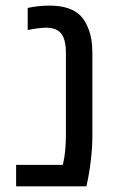

<svg xmlns="http://www.w3.org/2000/svg" viewBox="-20 -660 412 680"><path d="M37.1 0V-76.2H202.6Q208.5 -100.6 210.9 -127Q213.4 -153.3 213.4 -181.6V-474.1Q213.4 -497.1 208.5 -516.4Q203.6 -535.6 191.4 -546.9Q182.6 -554.7 170.4 -558.3Q158.2 -562 145.5 -562Q131.3 -562 114.5 -559.8Q97.7 -557.6 78.1 -553.7V-631.8Q97.7 -636.2 116.7 -638.2Q135.7 -640.1 155.8 -640.1Q185.1 -640.1 208 -634.5Q231 -628.9 247.1 -618.7Q263.7 -608.4 275.4 -592Q287.1 -575.7 293.9 -555.7Q300.3 -540 303.7 -519.3Q307.1 -498.5 307.1 -474.1V-172.4Q307.1 -146.5 304.4 -118.2Q301.8 -89.8 298.1 -64.9Q294.4 -40 291 -23.4L286.1 0Z"/></svg>

Font: Open Sans SemiCondensed Medium
Style: Regular
Weight: 500
Width: 4
Designer: Monotype Design Team
Foundry: Monotype Imaging Inc.
Version: Version 3.000